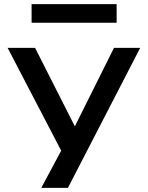

<svg xmlns="http://www.w3.org/2000/svg" viewBox="-20 -730 718 930"><path d="M180 180 302 -48V49L17 -498H150L343 -117H342L532 -498H659L309 180ZM133 -620V-710H545V-620Z"/></svg>

Font: Nunito Sans 7pt Expanded SemiBold
Style: Regular
Weight: 600
Width: 7
Designer: Vernon Adams
Foundry: Vernon Adams
Version: Version 3.101;gftools[0.9.27]